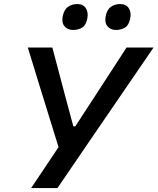

<svg xmlns="http://www.w3.org/2000/svg" viewBox="-20 -954 799 974"><path d="M138 0Q171 -49 205 -100Q239 -151 277 -207.5L182.5 -513Q167 -563.5 153 -609Q139 -654.5 121 -713H245.5Q260.5 -656 271.5 -615Q282.5 -574 292.2 -536.8Q302 -499.5 314 -454.5L352 -313H362L452.5 -452Q482.5 -498 507.2 -536.2Q532 -574.5 559 -615.8Q586 -657 622 -713H759Q714.5 -648 666.8 -578.2Q619 -508.5 579 -450L425 -225Q390 -173.5 349.2 -113.8Q308.5 -54 271.5 0ZM568 -802Q540.5 -802 525 -821Q509.5 -840 516.5 -873.5Q523 -905.5 542.8 -919.5Q562.5 -933.5 590 -933.5Q619 -933.5 633 -912.8Q647 -892 640.5 -860.5Q634 -826.5 614.5 -814.2Q595 -802 568 -802ZM350.5 -802Q322.5 -802 307 -821Q291.5 -840 298.5 -873.5Q305.5 -905.5 325.2 -919.5Q345 -933.5 372.5 -933.5Q401.5 -933.5 415.2 -912.8Q429 -892 423 -860.5Q416.5 -826.5 397 -814.2Q377.5 -802 350.5 -802Z"/></svg>

Font: Commissioner Medium
Style: Italic
Weight: 500
Italic angle: -12°
Designer: Kostas Bartsokas
Foundry: Kostas Bartsokas
Version: Version 1.000; ttfautohint (v1.8.3)